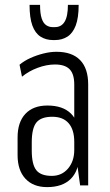

<svg xmlns="http://www.w3.org/2000/svg" viewBox="-20 -759 450 786"><path d="M284 -175V-413Q284 -456 265 -475.5Q246 -495 205 -495Q171 -495 134.5 -481.5Q98 -468 70 -445L60 -494Q79 -510 104.5 -521.5Q130 -533 158 -540Q186 -547 211 -547Q275 -547 308 -513Q341 -479 341 -413V0H308ZM173 7Q116 7 84 -27.5Q52 -62 52 -124V-196Q52 -259 84 -293Q116 -327 174 -327Q237 -327 270.5 -294Q304 -261 304 -198V-125Q304 -61 270 -27Q236 7 173 7ZM192 -39Q233 -39 258.5 -69Q284 -99 284 -145V-178Q284 -228 261 -254.5Q238 -281 194 -281Q148 -281 129 -257.5Q110 -234 110 -176V-143Q110 -86 128.5 -62.5Q147 -39 192 -39ZM197 -595Q168 -595 146 -609Q124 -623 112.5 -654.5Q101 -686 101 -739H144Q144 -704 150.5 -684Q157 -664 169 -656Q181 -648 195 -648H205Q231 -648 244.5 -670Q258 -692 258 -739H302Q302 -686 290 -654.5Q278 -623 256 -609Q234 -595 205 -595Z"/></svg>

Font: Pathway Extreme Condensed Thin
Style: Regular
Weight: 250
Width: 3
Version: Version 1.001;gftools[0.9.26]